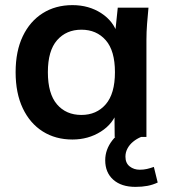

<svg xmlns="http://www.w3.org/2000/svg" viewBox="-20 -535 660 750"><path d="M263 10Q197 10 147 -21.5Q97 -53 69 -112Q41 -171 41 -253Q41 -335 69 -393.5Q97 -452 147 -483.5Q197 -515 263 -515Q327 -515 375.5 -483.5Q424 -452 440 -399H429L440 -505H560Q557 -474 554.5 -442Q552 -410 552 -379V0H428L427 -104H439Q423 -52 374 -21Q325 10 263 10ZM298 -86Q357 -86 393 -127.5Q429 -169 429 -253Q429 -337 393 -378Q357 -419 298 -419Q239 -419 203 -378Q167 -337 167 -253Q167 -169 202.5 -127.5Q238 -86 298 -86ZM509 195Q454 195 422.5 167Q391 139 391 91Q391 49 419 13Q447 -23 493 -42L531 0Q514 7 500 18.5Q486 30 478 45Q470 60 470 77Q470 102 486.5 115Q503 128 526 128Q541 128 554 125Q567 122 581 117L596 178Q577 187 556 191Q535 195 509 195Z"/></svg>

Font: Mulish ExtraLight
Style: Bold
Weight: 700
Version: Version 3.603